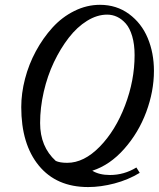

<svg xmlns="http://www.w3.org/2000/svg" viewBox="-20 -696 649 785"><path d="M340.3 68.8Q210.9 68.8 138.9 -18.8Q66.9 -106.4 66.9 -258.3Q66.9 -314.5 82.3 -373.8Q97.7 -433.1 126.7 -486.8Q155.8 -540.5 194.6 -583.3Q233.4 -626 283.9 -651.1Q334.5 -676.3 388.7 -676.3Q456.5 -676.3 507.6 -638.7Q558.6 -601.1 584 -540.3Q609.4 -479.5 609.4 -406.2Q609.4 -322.8 577.9 -238Q546.4 -153.3 487.8 -87.2Q429.2 -21 357.4 2Q385.7 19.5 429.7 19.5Q487.3 19.5 537.6 -11.2L551.3 10.7Q504.4 39.1 448.2 54Q392.1 68.8 340.3 68.8ZM144 -192.9Q144 -96.2 208 -38.1Q224.6 -30.3 254.9 -30.3Q323.2 -30.3 387.7 -96.2Q452.1 -162.1 491.2 -264.6Q530.3 -367.2 530.3 -470.7Q530.3 -514.6 520.5 -547.9Q510.7 -581.1 494.4 -599.6Q478 -618.2 458.7 -627.2Q439.5 -636.2 418 -636.2Q377 -636.2 335.9 -610.8Q294.9 -585.4 261 -541.5Q227.1 -497.6 200.4 -441.7Q173.8 -385.7 158.9 -320.8Q144 -255.9 144 -192.9Z"/></svg>

Font: Elstob 6pt
Style: Italic
Weight: 400
Italic angle: -20°
Designer: Peter S. Baker
Version: Version 1.015